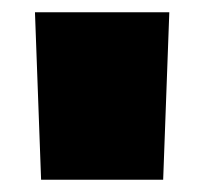

<svg xmlns="http://www.w3.org/2000/svg" viewBox="-20 -720 333 313"><path d="M47 -427 37 -700H256L246 -427Z"/></svg>

Font: Georama ExtraExtended ExtraBold
Style: Regular
Weight: 800
Width: 8
Designer: Jean-Baptiste Levee
Foundry: Production Type
Version: Version 1.000